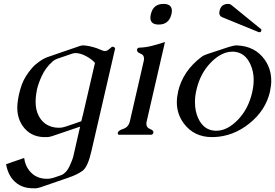

<svg xmlns="http://www.w3.org/2000/svg" viewBox="-20 -704 1437 1003"><path d="M411.6 -97.2 476.1 -375.5Q460.4 -394 431.2 -409.9Q401.9 -425.8 377 -426.8H375Q365.2 -426.8 354.5 -422.9Q335.4 -416.5 316.7 -409.9Q297.9 -403.3 278.8 -397Q265.6 -392.1 256.3 -384.3Q218.8 -352.1 197.8 -306.2Q181.6 -271.5 173.3 -237.3Q170.9 -226.6 169.4 -215.3Q166 -192.4 166 -172.4Q166 -130.9 181.2 -101.1Q203.6 -55.7 249.5 -42Q266.6 -36.6 285.6 -36.6Q291.5 -36.6 298.3 -37.1Q309.1 -38.1 325.2 -43.5Q337.4 -47.4 363 -56.2Q388.7 -64.9 404.8 -70.8L411.1 -97.2ZM398.4 -42.5 253.4 6.8Q236.3 12.2 226.1 12.2H206.1Q137.7 8.8 99.6 -44.4Q70.3 -85.4 70.3 -141.6Q70.3 -157.7 72.8 -175.3Q75.7 -195.8 80.1 -214.8Q85.9 -240.2 94.7 -264.2Q110.4 -305.7 146 -347.2Q163.6 -368.7 199.7 -392.1Q211.9 -399.4 227.1 -405.3Q269.5 -419.9 312 -434.6Q354.5 -449.2 397.5 -463.9Q406.2 -466.8 414.1 -466.8H416.5Q447.3 -465.3 488.3 -451.2Q491.7 -449.7 492.7 -449.2Q502.4 -444.8 517.1 -439.5Q522.9 -437.5 528.3 -437.5Q536.1 -437.5 543 -441.9Q555.2 -450.7 561 -456.5Q564.5 -460 567.9 -460Q570.3 -460 572.8 -459Q582.5 -455.1 581.1 -449.2L457 87.9Q438.5 168.5 410.9 188.5Q383.3 208.5 337.4 224.1L191.4 274.4Q174.3 279.8 164.6 279.8Q151.9 279.8 144.5 279.3Q76.2 276.9 38.1 222.7Q18.6 193.8 11.7 153.8Q58.1 137.2 106.4 121.1Q109.4 146 119.6 166Q142.6 210.9 188 225.1Q205.6 230 223.1 230Q230 230 236.3 229.5Q247.1 228.5 263.2 223.6Q269.5 221.2 279.8 217.8Q290 214.4 301.3 210.4Q327.6 198.7 343.8 163.1Q359.9 127.4 362.3 115.7Z M834 -683.6Q877.4 -683.6 877.9 -647.9Q877.9 -639.6 875.5 -629.9Q862.8 -575.7 809.1 -575.7Q765.6 -575.7 765.6 -611.3Q765.6 -619.6 768.1 -629.9Q780.3 -683.6 834 -683.6ZM746.6 -71.3Q744.6 -63.5 744.6 -57.6Q744.6 -38.1 761.7 -31.2Q784.2 -22.5 781.2 -11.2Q778.8 0 769 0H603.5Q595.2 0 595.2 -7.3Q595.2 -9.3 595.7 -11.2Q598.1 -22.5 625 -31.2Q651.4 -40 658.7 -71.3L730.5 -383.8Q732.4 -391.1 732.4 -397.5Q732.4 -417 715.3 -423.3Q695.3 -431.2 695.8 -441.9Q695.8 -443.4 695.8 -444.8Q698.2 -455.1 708.5 -455.1Q741.2 -456.1 774.9 -464.8Q808.1 -473.6 841.8 -484.4Z M1331.5 -536.1 1141.6 -613.8Q1125.5 -620.1 1125.5 -637.2Q1125.5 -642.1 1127 -647.5Q1135.3 -683.6 1171.4 -683.6Q1182.1 -683.6 1189.5 -677.2L1344.2 -551.3Q1346.2 -547.9 1345.2 -543.9Q1343.3 -535.6 1334.5 -535.6Q1332.5 -535.6 1331.5 -536.1ZM1193.8 -434.1Q1136.2 -433.6 1081.1 -377Q1025.9 -320.3 1006.3 -234.9Q998.5 -201.7 998.5 -172.4Q998.5 -170.4 998.5 -168.9Q998.5 -124 1015.1 -86.9Q1043.5 -24.4 1103.5 -21H1110.4Q1167 -21 1222.2 -77.6Q1277.3 -134.3 1296.9 -219.7Q1305.2 -254.9 1305.2 -286.1Q1305.2 -331.1 1288.1 -368.2Q1259.8 -430.7 1199.7 -434.1ZM1390.1 -224.1Q1367.2 -126.5 1282.2 -58.6Q1197.3 9.3 1095.2 12.2H1087.4Q994.1 12.2 940.9 -58.1Q903.8 -107.4 903.8 -170.4Q903.8 -196.8 910.6 -225.6V-227.1Q936 -334 1032.7 -406.7Q1043.9 -415.5 1064 -421.9Q1084 -427.7 1114.7 -438.5Q1145.5 -449.2 1173.3 -458Q1200.7 -466.8 1216.3 -466.8H1217.8Q1312 -462.9 1361.8 -393.6Q1397 -344.7 1397 -282.2Q1397 -255.9 1390.6 -227.1Z"/></svg>

Font: Caudex
Style: Italic
Weight: 400
Italic angle: -13°
Version: Version 1.04